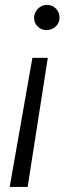

<svg xmlns="http://www.w3.org/2000/svg" viewBox="-20 -568 303 773"><path d="M19 184.6 110.4 -335H172.4L91.3 184.6ZM168.9 -548.3Q190.9 -548.3 205.3 -533.2Q219.7 -518.1 219.7 -496.6Q219.7 -475.6 204.1 -461.2Q188.5 -446.8 167 -446.8Q146.5 -446.8 131.6 -461.4Q116.7 -476.1 117.2 -496.6Q117.7 -511.2 124.8 -522.7Q131.8 -534.2 143.6 -541.3Q155.3 -548.3 168.9 -548.3Z"/></svg>

Font: Inter Tight Light
Style: Italic
Weight: 300
Italic angle: -9.39999°
Designer: Rasmus Andersson
Foundry: rsms
Version: Version 3.004